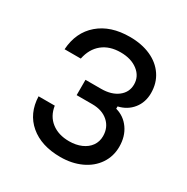

<svg xmlns="http://www.w3.org/2000/svg" viewBox="-185 -975 1120 1150"><g transform="rotate(30 375.0 -400.0)"><path d="M385 16Q253 16 174 -51Q95 -118 91 -234H203Q213 -167 261 -129.5Q309 -92 383 -92Q430 -92 467 -108Q504 -124 524.5 -153Q545 -182 545 -220Q545 -280 503.5 -317Q462 -354 393 -354H285V-460H393Q464 -460 507.5 -493.5Q551 -527 551 -581Q551 -637 505 -672.5Q459 -708 386 -708Q310 -708 261 -668.5Q212 -629 197 -556H85Q93 -677 174 -746.5Q255 -816 388 -816Q470 -816 532.5 -788Q595 -760 630 -708Q665 -656 665 -587Q665 -523 628.5 -477.5Q592 -432 531 -418V-402Q590 -386 625.5 -335.5Q661 -285 661 -214Q661 -147 625.5 -94.5Q590 -42 527 -13Q464 16 385 16Z"/></g></svg>

Font: Martian Mono sWd Rg
Style: Regular
Weight: 400
Width: 6
Monospace: yes
Designer: Roman Shamin
Foundry: Evil Martians
Version: Version 1.000